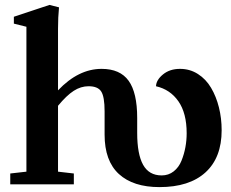

<svg xmlns="http://www.w3.org/2000/svg" viewBox="-20 -746 936 777"><path d="M21.5 0V-43.9L86.9 -51.3V-637.7L36.1 -650.4V-678.2L180.2 -726.1L218.8 -716.3Q214.8 -676.3 214.8 -629.4V-380.4Q297.4 -467.3 391.1 -467.3Q465.8 -467.3 500.5 -419.2Q535.2 -371.1 535.2 -268.6V-208Q535.2 -122.1 559.1 -79.1Q583 -36.1 634.3 -36.1Q662.1 -36.1 682.9 -52.5Q703.6 -68.8 714.4 -95.5Q725.1 -122.1 730.2 -149.9Q735.4 -177.7 735.4 -206.5Q735.4 -288.1 702.1 -335.9Q668.9 -383.8 611.3 -397Q612.3 -422.4 639.6 -444.8Q667 -467.3 708.5 -467.3Q748.5 -467.3 781 -446.5Q813.5 -425.8 834.2 -390.6Q855 -355.5 866 -311.3Q877 -267.1 877 -218.8Q877 -107.9 811.5 -48.3Q746.1 11.2 625.5 11.2Q519 11.2 461.2 -41.7Q403.3 -94.7 403.3 -201.2V-295.4Q403.3 -354.5 389.6 -375.7Q376 -397 338.4 -397Q307.1 -397 278.3 -378.4Q249.5 -359.9 214.8 -317.9V-51.3L278.8 -43.9V0Z"/></svg>

Font: Elstob 6pt
Style: Bold
Weight: 700
Designer: Peter S. Baker
Version: Version 1.015